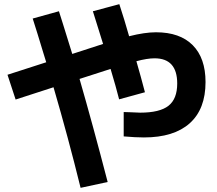

<svg xmlns="http://www.w3.org/2000/svg" viewBox="-20 -825 1040 922"><path d="M574 -170V-287L605 -286Q639 -284 653 -284Q747 -284 789 -317Q831 -350 831 -424Q831 -545 722 -545Q687 -545 635 -531Q657 -455 676 -382L552 -348Q538 -404 511 -494L362 -446Q425 -228 497 49L367 77Q308 -163 237 -406L55 -347L16 -466L202 -526L189 -568Q158 -671 137 -736L263 -771Q275 -731 282 -711L327 -566L475 -614L426 -771L553 -805Q578 -729 600 -651Q675 -670 729 -670Q844 -670 905.5 -608Q967 -546 967 -431Q967 -301 891 -233Q815 -165 671 -165Q631 -165 574 -170Z"/></svg>

Font: Enso
Style: Bold
Weight: 700
Designer: Coji Morishita
Foundry: UNDERFOREST DESIGN
Version: Version 1.000